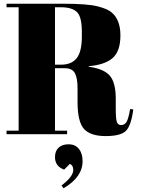

<svg xmlns="http://www.w3.org/2000/svg" viewBox="-20 -720 756 1030"><path d="M328 -354H275V-19H340V0H15V-19H80V-681H15V-700H317Q447 -700 501.5 -686.5Q556 -673 578 -654Q626 -615 626 -530Q626 -445 584 -408.5Q542 -372 456 -365V-362Q537 -351 569 -314Q601 -277 601 -190V-137Q601 -85 606.5 -67Q612 -49 630 -49Q648 -49 658.5 -65.5Q669 -82 678 -135L695 -133Q684 -48 656.5 -19Q629 10 547 10Q465 10 430.5 -28.5Q396 -67 396 -173V-246Q396 -302 381.5 -328Q367 -354 328 -354ZM275 -681V-373H307Q364 -373 391.5 -408Q419 -443 419 -522V-551Q419 -630 392.5 -655.5Q366 -681 308 -681ZM321 290 310 275Q373 227 373 192Q373 167 355 159L324 190Q275 172 275 123Q275 90 294.5 72Q314 54 348.5 54Q383 54 403 78.5Q423 103 423 145Q423 230 321 290Z"/></svg>

Font: SVN-Abril Fatface
Style: Regular
Weight: 400
Designer: Veronika Burian, Jos? Scaglione
Foundry: TypeTogether
Version: Version 1.001